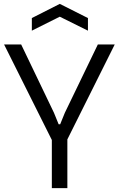

<svg xmlns="http://www.w3.org/2000/svg" viewBox="-20 -969 612 989"><path d="M247 -248 1 -740H89L258 -388L282 -329H290L314 -388L484 -740H571L327 -251V0H247ZM144 -876 288 -949 433 -876V-811L288 -883L144 -811Z"/></svg>

Font: Encode Sans Condensed
Style: Regular
Weight: 400
Designer: Pablo Impallari, Andres Torresi
Foundry: Pablo Impallari, Andres Torresi
Version: Version 1.000; ttfautohint (v1.00) -l 8 -r 50 -G 200 -x 14 -